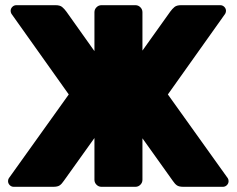

<svg xmlns="http://www.w3.org/2000/svg" viewBox="-20 -720 912 740"><path d="M851 -678Q851 -673 848 -667L627 -356L858 -33Q861 -28 861 -22Q861 -13 854.5 -6.5Q848 0 839 0H687Q670 0 662 -5.5Q654 -11 646 -23L529 -187V-27Q529 -16 521 -8Q513 0 502 0H371Q360 0 352 -8Q344 -16 344 -27V-188L226 -23Q218 -11 210 -5.5Q202 0 185 0H33Q24 0 17.5 -6.5Q11 -13 11 -22Q11 -28 14 -33L245 -356L24 -667Q21 -673 21 -678Q21 -687 27.5 -693.5Q34 -700 43 -700H194Q211 -700 219.5 -693Q228 -686 236 -675L344 -523V-673Q344 -684 352 -692Q360 -700 371 -700H502Q513 -700 521 -692Q529 -684 529 -673V-525L636 -675Q644 -686 652.5 -693Q661 -700 678 -700H829Q838 -700 844.5 -693.5Q851 -687 851 -678Z"/></svg>

Font: Rubik
Style: Regular
Weight: 700
Designer: Hubert & Fischer
Foundry: Hubert & Fischer
Version: Version 1.100